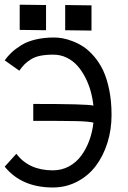

<svg xmlns="http://www.w3.org/2000/svg" viewBox="-20 -811 558 837"><path d="M65.9 -790.5 180.7 -789.1V-679.2L65.9 -680.7ZM264.2 -789.1 378.9 -787.6V-677.7L264.2 -679.2ZM51.3 -140.6Q106 -68.4 210.4 -68.4Q248.5 -68.4 280.3 -85.4Q312 -102.5 333.7 -131.8Q355.5 -161.1 369.1 -198Q382.8 -234.9 387.2 -276.4Q366.2 -281.7 313.2 -283Q260.3 -284.2 125 -284.2V-357.9Q360.8 -357.9 387.2 -350.6Q383.8 -382.8 375.2 -413.6Q366.7 -444.3 351.8 -473.4Q336.9 -502.4 317.4 -524.4Q297.9 -546.4 270.8 -559.6Q243.7 -572.8 212.4 -572.8Q178.7 -572.8 154.3 -567.6Q129.9 -562.5 112.8 -551Q95.7 -539.6 86.7 -530.3Q77.6 -521 64 -502.9L0.5 -547.9Q14.6 -567.4 30.8 -582.5Q46.9 -597.7 72.5 -613.8Q98.1 -629.9 134.8 -638.7Q171.4 -647.5 216.3 -647.5Q233.9 -647.5 253.4 -644Q272.9 -640.6 297.9 -630.9Q322.8 -621.1 345.5 -606Q368.2 -590.8 390.9 -564.2Q413.6 -537.6 429.7 -503.7Q445.8 -469.7 456.1 -419.7Q466.3 -369.6 466.3 -310.1Q466.3 -245.1 448 -187.5Q429.7 -129.9 397 -86.9Q364.3 -43.9 315.7 -18.8Q267.1 6.3 210.4 6.3Q74.2 6.3 0.5 -84.5Z"/></svg>

Font: Fantasque Sans Mono
Style: Regular
Weight: 400
Monospace: yes
Designer: Jany Belluz
Version: Version 1.8.0 ; ttfautohint (v1.8.2)